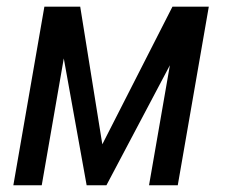

<svg xmlns="http://www.w3.org/2000/svg" viewBox="-20 -548 666 568"><path d="M282.7 -121.1 490.2 -528.3H574.2L294.9 0H236.3L141.1 -528.3H217.3ZM195.3 -528.3 103.5 0H19.5L111.3 -528.3ZM420.9 0 512.7 -528.3H597.7L505.9 0Z"/></svg>

Font: Roboto Condensed
Style: Italic
Weight: 400
Italic angle: -12°
Designer: Christian Robertson
Foundry: Google
Version: Version 3.0